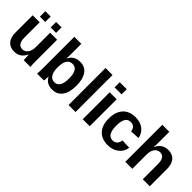

<svg xmlns="http://www.w3.org/2000/svg" viewBox="143 -1687 2659 2659"><g transform="rotate(45 1472.5 -357.5)"><path d="M62 -528H199V-232Q199 -93 293 -93Q343 -93 373.5 -135.5Q404 -178 404 -245V-528H541V-118Q541 -45 545 0H414Q408 -70 408 -105H406Q353 10 236 10Q152 10 107 -42Q62 -94 62 -193ZM463 -585H357V-692H463ZM250 -585H146V-692H250Z M1181 -266Q1181 -134 1128.5 -62Q1076 10 978 10Q863 10 818 -85H817Q817 -78 815 -38Q814 -9 810 0H677Q681 -40 681 -121V-725H818V-522L816 -437H818Q865 -538 987 -538Q1080 -538 1130.5 -467Q1181 -396 1181 -266ZM1038 -266Q1038 -443 930 -443Q816 -443 816 -262Q816 -177 844.5 -130.5Q873 -84 929 -84Q1038 -84 1038 -266Z M1429 0H1292V-725H1429Z M1707 -624H1570V-725H1707ZM1707 0H1570V-528H1707Z M2068 10Q1948 10 1882.5 -61Q1817 -132 1817 -261Q1817 -392 1883 -465Q1949 -538 2070 -538Q2163 -538 2224 -491Q2285 -444 2301 -362L2163 -355Q2150 -444 2067 -444Q1961 -444 1961 -267Q1961 -84 2069 -84Q2109 -84 2135 -109Q2161 -134 2167 -182L2305 -176Q2294 -94 2229 -42Q2164 10 2068 10Z M2537 -423H2539Q2592 -538 2709 -538Q2793 -538 2838 -486Q2883 -434 2883 -335V0H2746V-296Q2746 -435 2652 -435Q2602 -435 2571.5 -392.5Q2541 -350 2541 -283V0H2404V-725H2541V-527Q2541 -468 2537 -423Z"/></g></svg>

Font: Libra Sans
Style: Bold
Weight: 700
Foundry: Context Ltd
Version: Version 1.000